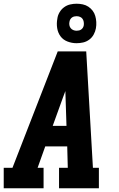

<svg xmlns="http://www.w3.org/2000/svg" viewBox="-21 -1011 641 1031"><path d="M-1 0V-110H46L289 -735H442L478 -110H510V0H296V-110H343L340 -225H222L181 -110H213V0ZM262 -335H336L331 -490Q331 -498 330.5 -506Q330 -514 330 -522Q327 -514 324 -506Q321 -498 318 -490ZM390 -779Q365 -779 341.5 -788Q318 -797 304 -816Q290 -835 286 -860Q282 -885 287 -911Q289 -928 298.5 -944.5Q308 -961 323 -972Q338 -983 355.5 -987Q373 -991 390 -991Q407 -991 423.5 -987.5Q440 -984 453.5 -975Q467 -966 476.5 -953.5Q486 -941 490.5 -925.5Q495 -910 496 -893Q497 -876 494 -859Q491 -842 482 -825.5Q473 -809 458 -798Q443 -787 425.5 -783Q408 -779 390 -779ZM390 -846Q397 -846 403.5 -847.5Q410 -849 415.5 -853Q421 -857 424.5 -863Q428 -869 429 -876Q430 -885 428.5 -894Q427 -903 422 -910Q417 -917 408.5 -920.5Q400 -924 390 -924Q384 -924 377.5 -922.5Q371 -921 365.5 -917Q360 -913 356.5 -907Q353 -901 352 -894Q350 -885 351.5 -876Q353 -867 358.5 -860Q364 -853 372.5 -849.5Q381 -846 390 -846Z"/></svg>

Font: Iosevka Slab XBdExObl
Style: Regular
Weight: 800
Width: 7
Italic angle: -9°
Monospace: yes
Designer: Belleve Invis
Foundry: Belleve Invis
Version: Version 11.1.0; ttfautohint (v1.8.3)